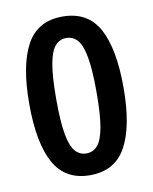

<svg xmlns="http://www.w3.org/2000/svg" viewBox="-68 -589 519 652"><g transform="rotate(-10 191.5 -263.5)"><path d="M191 10Q106 10 67.5 -59.5Q29 -129 29 -264Q29 -397 67 -467Q105 -537 191 -537Q278 -537 316 -467.5Q354 -398 354 -264Q354 -130 315.5 -60Q277 10 191 10ZM191 -65Q214 -65 229.5 -82Q245 -99 253 -142.5Q261 -186 261 -264Q261 -342 253 -385.5Q245 -429 229.5 -446Q214 -463 191 -463Q169 -463 153.5 -446Q138 -429 130 -386Q122 -343 122 -264Q122 -185 130 -142Q138 -99 153.5 -82Q169 -65 191 -65Z"/></g></svg>

Font: Mona Sans Condensed Medium
Style: Regular
Weight: 500
Width: 3
Designer: Deni Anggara
Foundry: GitHub
Version: Version 1.001; ttfautohint (v1.8.4.7-5d5b);gftools[0.9.31]